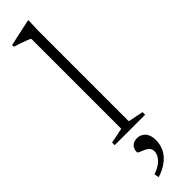

<svg xmlns="http://www.w3.org/2000/svg" viewBox="-336 -689 919 919"><g transform="rotate(-45 124.0 -229.0)"><path d="M149.5 -33.5 227 -17.5V0H21V-17.5L98.5 -33.5V-642.5Q92 -646.5 79.2 -651.5Q66.5 -656.5 49.2 -662.5Q32 -668.5 12.5 -674.5V-686L145 -715H152L149.5 -649.5ZM57 233.5Q99 218.5 117 197.2Q135 176 135 155.5Q135 139.5 125.5 130.5Q116 121.5 103.5 116.2Q91 111 81.5 107Q72 103 72 97.5Q72 77.5 84.5 64.5Q97 51.5 120.5 51.5Q144.5 51.5 161.2 69.5Q178 87.5 178 123Q178 150 166.8 175.5Q155.5 201 129.8 222.2Q104 243.5 61.5 257.5Z"/></g></svg>

Font: Newsreader 16pt Light
Style: Regular
Weight: 300
Designer: Hugues Gentile
Foundry: Production Type
Version: Version 1.003